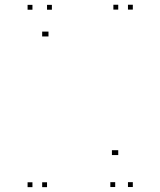

<svg xmlns="http://www.w3.org/2000/svg" viewBox="-20 -760 660 790"><path d="M173.5 10V-10H153.5V10ZM173.5 -610V-630H153.5V-610ZM179.5 -610V-630H159.5V-610ZM454 9.5V-10.5H434V9.5ZM526.5 9.5V-10.5H506.5V9.5ZM526.5 -720.5V-740.5H506.5V-720.5ZM466.5 -720.5V-740.5H446.5V-720.5ZM466.5 -122V-142H446.5V-122ZM460.5 -122V-142H440.5V-122ZM193.5 -720V-740H173.5V-720ZM113.5 -720V-740H93.5V-720ZM113.5 10V-10H93.5V10Z"/></svg>

Font: Monaspace Krypton Dots Var
Style: Regular
Weight: 400
Designer: Riley Cran and the Lettermatic Team
Version: Version 1.100 (Monaspace Krypton Dots)